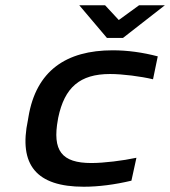

<svg xmlns="http://www.w3.org/2000/svg" viewBox="-20 -700 646 729"><path d="M88 -256 86 -244C50 -74 118 9 298 9C354 9 416 1 479 -14L498 -101C447 -90 374 -81 327 -81C214 -81 178 -128 200 -247L201 -253C225 -368 283 -419 398 -419C445 -419 515 -410 561 -399L579 -486C522 -501 464 -509 408 -509C231 -509 117 -431 88 -256ZM281 -680 386 -556H447L606 -680H508L431 -624L379 -680Z"/></svg>

Font: LT Wave Medium
Style: Italic
Weight: 500
Designer: Daniel Lyons
Version: Version 2.5 (Glyphs App)